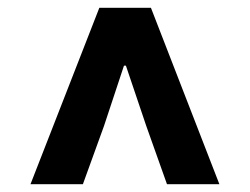

<svg xmlns="http://www.w3.org/2000/svg" viewBox="-20 -784 639 491"><path d="M234 -764H366L541 -313H407L354 -462L302 -616H297L246 -462L192 -313H58Z"/></svg>

Font: Merged Yaku Han JP ExtraBold
Style: Regular
Weight: 800
Designer: Ryoko NISHIZUKA 西塚涼子 (kana, bopomofo & ideographs); Paul D. Hunt (Latin, Greek & Cyrillic); Sandoll Communications 산돌커뮤니
Foundry: Adobe
Version: Version 2.004